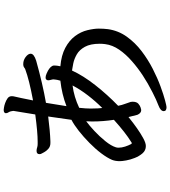

<svg xmlns="http://www.w3.org/2000/svg" viewBox="39 -870 922 1040"><g transform="rotate(-90 500.0 -350.0)"><path d="M389 -550Q311 -540 255 -538H245Q226 -538 213.5 -549.5Q201 -561 196 -571Q193 -578 189 -584Q185 -590 185 -597Q185 -613 203 -613Q212 -613 224 -609Q231 -607 241 -607H253Q303 -607 400 -620L419 -736V-741Q419 -745 417 -752.5Q415 -760 411 -766Q407 -772 407 -778V-781Q409 -791 425 -791Q426 -791 437 -789.5Q448 -788 462 -783Q476 -778 487.5 -770Q499 -762 499 -747Q499 -740 497 -732Q491 -708 476 -632Q588 -653 644 -674Q648 -675 653.5 -679.5Q659 -684 668 -685H674Q693 -685 710 -673Q729 -659 729 -645Q729 -627 691 -615Q566 -580 463 -562Q458 -536 445 -451Q510 -476 583 -484Q588 -502 588.5 -508Q589 -514 589.5 -516.5Q590 -519 590 -521Q590 -527 587.5 -535.5Q585 -544 585 -550.5Q585 -557 591 -562Q594 -564 601.5 -564Q609 -564 623 -558Q653 -545 662 -529Q665 -524 665 -520V-513Q665 -503 661 -484Q720 -479 760.5 -457.5Q801 -436 824.5 -404.5Q848 -373 856.5 -337.5Q865 -302 865 -276Q865 -250 862 -226Q854 -170 821.5 -124.5Q789 -79 743 -44Q697 -9 647 16.5Q597 42 552 58.5Q507 75 476.5 83Q446 91 440 91Q418 91 418 76Q418 59 448.5 47.5Q479 36 520 15Q619 -35 688 -96Q726 -129 751 -165.5Q776 -202 781 -241Q783 -256 783 -271Q783 -321 766.5 -351Q750 -381 725.5 -395Q701 -409 677 -414Q653 -419 638 -421Q610 -360 558.5 -294.5Q507 -229 447 -171Q451 -150 457.5 -133.5Q464 -117 468 -103Q469 -100 469 -93Q469 -71 458 -61.5Q447 -52 436.5 -49Q426 -46 424 -46Q407 -46 398 -67Q388 -107 386 -115Q322 -63 273 -36Q246 -21 229 -21Q205 -21 189.5 -39Q174 -57 164.5 -81Q155 -105 151 -127.5Q147 -150 147 -162Q147 -186 154 -204Q165 -230 189 -262Q213 -294 246 -326.5Q279 -359 311.5 -384.5Q344 -410 371 -424Q376 -456 389 -550ZM436 -382Q432 -345 432 -320Q432 -295 433 -281Q434 -267 435 -257Q471 -293 503 -334.5Q535 -376 557 -418Q495 -410 436 -382ZM371 -194Q362 -252 362 -312Q362 -329 363 -344Q340 -327 310.5 -299.5Q281 -272 255.5 -240.5Q230 -209 222 -183Q220 -176 220 -169Q220 -152 226 -133.5Q232 -115 240 -100Q242 -99 244 -97Q247 -97 252 -101Q301 -131 371 -194Z"/></g></svg>

Font: Moon Stars Kai HW
Style: Bold
Weight: 700
Designer: GuiWonder
Version: Version 1.101